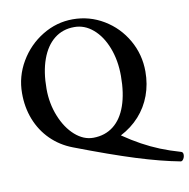

<svg xmlns="http://www.w3.org/2000/svg" viewBox="-91 -765 1013 1029"><g transform="rotate(-10 416.0 -250.5)"><path d="M252.9 0Q185.1 -25.9 136 -74.7Q86.9 -123.5 61 -189.7Q35.2 -255.9 35.6 -332.5Q35.6 -423.3 82 -502.4Q128.4 -581.5 205.8 -628.7Q283.2 -675.8 371.6 -675.8Q462.4 -675.8 539.6 -629.4Q616.7 -583 661.9 -504.2Q707 -425.3 707 -332.5Q707 -263.7 684.8 -203.4Q662.6 -143.1 620.1 -95.9Q577.6 -48.8 518.1 -18.1Q568.8 16.6 615.7 42.2Q662.6 67.9 711.9 87.9Q761.2 107.9 820.8 125Q831.1 127.9 831.5 140.9Q832 153.8 825 165Q817.9 176.3 809.6 174.8Q706.1 155.3 575 114.3Q443.8 73.2 252.9 0ZM573.7 -332.5Q573.7 -416.5 547.1 -485.6Q520.5 -554.7 474.1 -594.2Q427.7 -633.8 371.6 -633.3Q309.1 -633.3 263.4 -596.9Q217.8 -560.5 193.4 -492.9Q168.9 -425.3 168.9 -332.5Q168.9 -252.9 197 -183.1Q225.1 -113.3 271.7 -72Q318.4 -30.8 371.6 -31.2Q435.5 -31.7 481 -67.4Q526.4 -103 550 -170.4Q573.7 -237.8 573.7 -332.5Z"/></g></svg>

Font: Junicode Two Beta VF
Style: Regular
Weight: 400
Designer: Peter S. Baker
Foundry: Briery Creek Software
Version: Version 1.031 beta; ttfautohint (v1.8.1.43-b0c9)